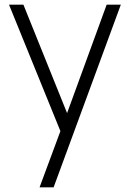

<svg xmlns="http://www.w3.org/2000/svg" viewBox="-20 -560 556 820"><path d="M149 240 238 0 18.5 -540H80L266.5 -77L435.5 -540H496L209 240Z"/></svg>

Font: Vela Sans Light
Style: Regular
Weight: 300
Designer: Principal design: Mikhail Sharanda - project Manrope.
Design modification: Ravid Balaliev
Foundry: Mikhail Sharanda
Version: Version 1.001